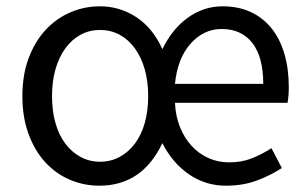

<svg xmlns="http://www.w3.org/2000/svg" viewBox="-20 -576 977 609"><path d="M295 13Q246 13 201.5 -6Q157 -25 123.5 -61.5Q90 -98 70.5 -151Q51 -204 51 -271Q51 -339 71 -392Q91 -445 125 -481.5Q159 -518 203.5 -537Q248 -556 297 -556Q360 -556 412.5 -521.5Q465 -487 495 -420Q526 -484 576 -520Q626 -556 686 -556Q736 -556 775 -538Q814 -520 841 -486.5Q868 -453 882 -405.5Q896 -358 896 -300Q896 -286 895 -273Q894 -260 892 -250H535Q537 -207 551 -172.5Q565 -138 588 -113Q611 -88 641.5 -74.5Q672 -61 707 -61Q746 -61 778 -73.5Q810 -86 841 -106L874 -43Q839 -20 795 -3.5Q751 13 696 13Q632 13 579.5 -23Q527 -59 495 -122Q431 13 295 13ZM297 -63Q331 -63 359 -78Q387 -93 407.5 -120Q428 -147 439 -185.5Q450 -224 450 -271Q450 -318 439 -356.5Q428 -395 407.5 -423Q387 -451 359 -466Q331 -481 297 -481Q264 -481 236 -466Q208 -451 187.5 -423Q167 -395 156 -356.5Q145 -318 145 -271Q145 -224 156 -185.5Q167 -147 187.5 -120Q208 -93 236 -78Q264 -63 297 -63ZM815 -310Q815 -395 780.5 -439.5Q746 -484 683 -484Q626 -484 584.5 -437.5Q543 -391 535 -310Z"/></svg>

Font: Kinto Sans
Style: Regular
Weight: 400
Designer: Authors: Ryoko NISHIZUKA  (kana & ideographs); Paul D. Hunt (Latin, Greek & Cyrillic); Wenlong ZHANG  (bopomofo); Sandol
Foundry: Adobe Systems Incorporated, ookami Inc.
Version: Version 0.001